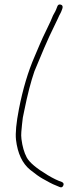

<svg xmlns="http://www.w3.org/2000/svg" viewBox="-20 -701 349 845"><path d="M247.9 -680.5C255.6 -678.2 257.6 -671.9 254 -661.7C250.3 -651.5 247.5 -644.8 245.4 -641.5C242.8 -637.2 239.2 -629.9 234.8 -619.6C230.4 -609.4 217.9 -583.3 197.3 -541.3C188.6 -523.5 166.6 -472.1 131.4 -387C115.6 -341 100.9 -284.3 87.4 -217C84.8 -203.7 82.4 -192.3 80.4 -183C79.1 -173.7 77.9 -163.7 76.9 -153L73.9 -121C72.9 -110.3 73.1 -99.7 74.4 -89C78.5 -56.8 86.1 -30 97.4 -8.5C109.1 13.6 140.1 39.8 190.4 70C213.8 84 234.4 94 252.4 100C259.8 103.3 261.8 108.7 258.4 116C255.1 123.3 249.8 125.3 242.4 122L213.6 109.9C209.7 108.5 194.2 100.2 167.3 85.2C153.2 77.3 135.1 64.4 112.9 46.5C78.4 18.5 57.5 -25.6 50.4 -86C47.2 -115.3 51.5 -160.4 63.4 -221.5C80.6 -309.4 103.6 -386.4 132.4 -452.5C140.4 -470.8 148.1 -488.8 155.4 -506.5C162.8 -524.2 172.9 -546.1 185.8 -572.2C198.7 -598.3 207.9 -618.6 213.4 -633C218.1 -641.7 221.3 -647.5 223.1 -650.6C224.9 -653.7 228 -661.1 232.4 -673C235.1 -680.3 240.3 -682.8 247.9 -680.5Z"/></svg>

Font: Proton
Style: SeBd
Weight: 500
Version: Version 1.017